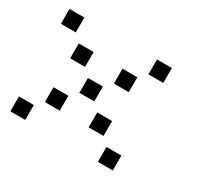

<svg xmlns="http://www.w3.org/2000/svg" viewBox="-104 -630 808 760"><g transform="rotate(30 300.0 -250.0)"><path d="M17 -484Q16 -484 16 -484Q16 -484 16 -483V-417Q16 -416 16 -416Q16 -416 17 -416H83Q84 -416 84 -416Q84 -416 84 -417V-483Q84 -484 84 -484Q84 -484 83 -484ZM417 -484Q416 -484 416 -484Q416 -484 416 -483V-417Q416 -416 416 -416Q416 -416 417 -416H483Q484 -416 484 -416Q484 -416 484 -417V-483Q484 -484 484 -484Q484 -484 483 -484ZM117 -384Q116 -384 116 -384Q116 -384 116 -383V-317Q116 -316 116 -316Q116 -316 117 -316H183Q184 -316 184 -316Q184 -316 184 -317V-383Q184 -384 184 -384Q184 -384 183 -384ZM317 -384Q316 -384 316 -384Q316 -384 316 -383V-317Q316 -316 316 -316Q316 -316 317 -316H383Q384 -316 384 -316Q384 -316 384 -317V-383Q384 -384 384 -384Q384 -384 383 -384ZM217 -284Q216 -284 216 -284Q216 -284 216 -283V-217Q216 -216 216 -216Q216 -216 217 -216H283Q284 -216 284 -216Q284 -216 284 -217V-283Q284 -284 284 -284Q284 -284 283 -284ZM117 -184Q116 -184 116 -184Q116 -184 116 -183V-117Q116 -116 116 -116Q116 -116 117 -116H183Q184 -116 184 -116Q184 -116 184 -117V-183Q184 -184 184 -184Q184 -184 183 -184ZM317 -184Q316 -184 316 -184Q316 -184 316 -183V-117Q316 -116 316 -116Q316 -116 317 -116H383Q384 -116 384 -116Q384 -116 384 -117V-183Q384 -184 384 -184Q384 -184 383 -184ZM17 -84Q16 -84 16 -84Q16 -84 16 -83V-17Q16 -16 16 -16Q16 -16 17 -16H83Q84 -16 84 -16Q84 -16 84 -17V-83Q84 -84 84 -84Q84 -84 83 -84ZM417 -84Q416 -84 416 -84Q416 -84 416 -83V-17Q416 -16 416 -16Q416 -16 417 -16H483Q484 -16 484 -16Q484 -16 484 -17V-83Q484 -84 484 -84Q484 -84 483 -84Z"/></g></svg>

Font: Doto SemiBold
Style: Regular
Weight: 600
Monospace: yes
Version: Version 1.000